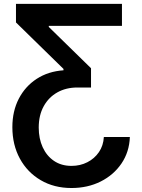

<svg xmlns="http://www.w3.org/2000/svg" viewBox="-20 -747 725 983"><path d="M644.9 -45.5Q642 30.9 602.1 89.8Q562.1 148.8 495.6 182.2Q429 215.6 345.9 215.6Q256.7 215.6 188.4 175.4Q120 135.3 81.7 65Q43.3 -5.3 43.3 -95.9Q43.3 -177.9 76.3 -241.7Q109.4 -305.4 168.3 -343.6Q227.3 -381.7 305 -387.1V-394.2L61.8 -632.1V-727.3H604.4V-614.7H229.8V-609L446 -397.7V-299H375.7Q318.2 -299 273.6 -274Q229 -248.9 203.7 -202.9Q178.3 -157 178.3 -93.8Q178.3 -37.6 198.5 6.7Q218.8 51.1 256.4 76.7Q294 102.3 346.2 102.3Q390.6 102.3 427.2 83.6Q463.8 65 486.5 31.8Q509.2 -1.4 511.7 -45.5Z"/></svg>

Font: Inter Zeller Semi Bold
Style: Regular
Weight: 600
Designer: Rasmus Andersson; Joe Bland
Foundry: zeller
Version: Version 3.015;git-dec3a8cb1